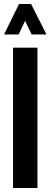

<svg xmlns="http://www.w3.org/2000/svg" viewBox="-23 -938 252 958"><path d="M-3 -766 72 -918H132L209 -766H135L102 -834L70 -766ZM42 0V-700H164V0Z"/></svg>

Font: Stick No Bills
Style: Bold
Weight: 700
Version: Version 2.000